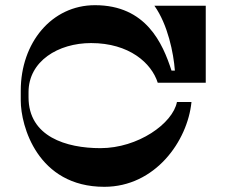

<svg xmlns="http://www.w3.org/2000/svg" viewBox="-20 -722 883 740"><path d="M331 -556C478 -556 564 -479 588 -403H773V-700H575C627 -627 649 -517 654 -450H641C607 -555 543 -702 346 -702C179 -702 60 -557 60 -373V-334C60 -238 124 -2 382 -2C578 -2 703 -178 718 -329H662C646 -246 512 -151 367 -151C236 -151 90 -195 90 -347V-367C90 -486 204 -556 331 -556Z"/></svg>

Font: Space Cowgirl Bold
Style: Regular
Weight: 700
Designer: Valery Marier
Foundry: Valery Marier
Version: Version 1.000;hotconv 1.0.109;makeotfexe 2.5.65596